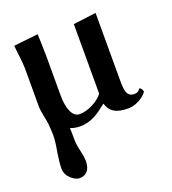

<svg xmlns="http://www.w3.org/2000/svg" viewBox="-126 -544 781 871"><g transform="rotate(-20 264.5 -108.0)"><path d="M325 -48H327C339 -10 365 10 425 10C480 10 518 -33 518 -38C518 -45 509 -58 505 -58C499 -58 498 -42 474 -42C435 -42 434 -80 434 -126V-448L324 -434V-98C302 -68 251 -41 210 -41C175 -41 157 -87 157 -150V-343C157 -375 154 -447 154 -447L36 -434C36 -434 47 -348 47 -323V-137C47 -112 58 -72 61 -46C62 -26 64 -10 64 4C64 40 58 66 54 92C50 118 47 142 47 163C47 206 90 232 110 232C142 232 163 211 163 168C163 151 157 122 151 96C147 77 147 57 147 37C147 26 147 14 146 3C160 9 176 12 192 12C247 12 284 -15 325 -48Z"/></g></svg>

Font: Libertinus Serif Semibold
Style: Regular
Weight: 600
Designer: Philipp H. Poll, Khaled Hosny
Foundry: Caleb Maclennan
Version: Version 7.050;RELEASE